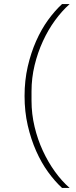

<svg xmlns="http://www.w3.org/2000/svg" viewBox="-20 -780 373 938"><path d="M100 -311Q100 -387 115.5 -454.5Q131 -522 156.5 -579.5Q182 -637 215 -682.5Q248 -728 283 -760H320Q282 -726 248.5 -680Q215 -634 189.5 -578.5Q164 -523 149 -461Q134 -399 134 -334V-288Q134 -223 149 -160.5Q164 -98 189.5 -43Q215 12 248.5 58.5Q282 105 320 138H283Q248 106 215 60.5Q182 15 156.5 -42.5Q131 -100 115.5 -167.5Q100 -235 100 -311Z"/></svg>

Font: IBM Plex Sans Thai ExtraLight
Style: Regular
Weight: 200
Designer: Mike Abbink, Paul van der Laan, Pieter van Rosmalen, Ben Mitchell, Mark Frömberg
Foundry: Bold Monday
Version: Version 1.1